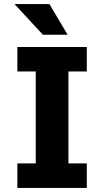

<svg xmlns="http://www.w3.org/2000/svg" viewBox="-20 -920 510 940"><path d="M65 0V-120H155V-570H65V-690H405V-570H315V-120H405V0ZM51 -900H222L311 -750H190Z"/></svg>

Font: Radio Canada
Style: Bold
Weight: 700
Designer: Charles Daoud, Etienne Aubert Bonn, Alexandre Saumier Demers, Jacques Le Bailly
Foundry: Radio-Canada
Version: Version 2.104; ttfautohint (v1.8.4.7-5d5b);gftools[0.9.28.de